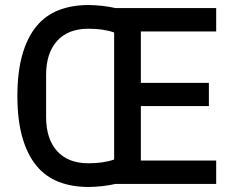

<svg xmlns="http://www.w3.org/2000/svg" viewBox="-20 -730 932 762"><path d="M438 0Q412 6 383.5 9Q355 12 331 12Q265 12 212.5 -8.5Q160 -29 124 -73Q88 -117 68.5 -185.5Q49 -254 49 -349Q49 -444 68.5 -512.5Q88 -581 124 -625Q160 -669 212.5 -689.5Q265 -710 331 -710Q355 -710 383.5 -707Q412 -704 438 -698H838V-605H539V-401H809V-309H539V-93H838V0ZM163 -265Q163 -179 206.5 -130.5Q250 -82 331 -82Q391 -82 433 -97V-601Q391 -616 331 -616Q250 -616 206.5 -567.5Q163 -519 163 -433Z"/></svg>

Font: IBM Plex Sans Cond Medm
Style: Regular
Weight: 500
Width: 3
Designer: Mike Abbink, Paul van der Laan, Pieter van Rosmalen
Foundry: Bold Monday
Version: Version 1.3